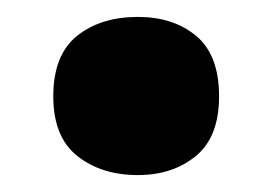

<svg xmlns="http://www.w3.org/2000/svg" viewBox="-20 -467 323 227"><path d="M43 -353Q43 -402 71 -424.5Q99 -447 143 -447Q185 -447 212 -424.5Q239 -402 239 -353Q239 -305 211.5 -282.5Q184 -260 143 -260Q100 -260 71.5 -282.5Q43 -305 43 -353Z"/></svg>

Font: Noto Sans Lao Looped SemiCondensed Black
Style: Regular
Weight: 900
Width: 4
Designer: Mark Frömberg, Ben Mitchell
Foundry: The Fontpad Ltd
Version: Version 1.002; ttfautohint (v1.8.4.7-5d5b)